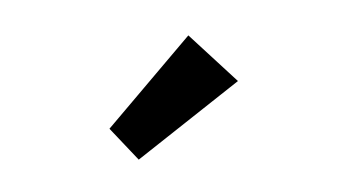

<svg xmlns="http://www.w3.org/2000/svg" viewBox="-36 -852 572 319"><g transform="rotate(-10 250.0 -692.5)"><path d="M177 -598 362 -698 294 -787 138 -657Z"/></g></svg>

Font: Easer Grotesk Medium
Style: Regular
Weight: 500
Designer: Boardeaser, Bonnie Shaver-Troup, Thomas Jockin
Foundry: Lexend
Version: Version 1.001;Glyphs 3.1.2 (3151)